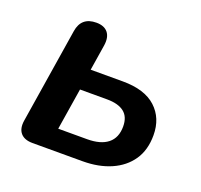

<svg xmlns="http://www.w3.org/2000/svg" viewBox="-94 -602 741 707"><g transform="rotate(20 276.5 -248.5)"><path d="M296 0H100Q68 0 53 -17.5Q38 -35 43 -67L102 -439Q111 -497 170 -497Q201 -497 215.5 -479Q230 -461 225 -428L209 -327H335Q421 -327 465 -286.5Q509 -246 509 -179Q509 -121 482 -81.5Q455 -42 407 -21Q359 0 296 0ZM197 -245 171 -82H284Q337 -82 365 -104.5Q393 -127 393 -171Q393 -209 370 -227Q347 -245 303 -245Z"/></g></svg>

Font: Nunito Variable Extra Light
Style: Italic
Weight: 200
Italic angle: -9°
Designer: Vernon Adams
Foundry: Vernon Adams
Version: Version 3.602